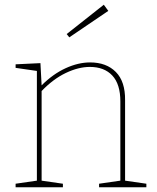

<svg xmlns="http://www.w3.org/2000/svg" viewBox="-20 -792 663 812"><path d="M509 -28 599 -15V0H399V-15L489 -28V-363Q489 -436 455 -472.5Q421 -509 360 -509Q312 -509 258.5 -483.5Q205 -458 156 -407V-28L246 -15V0H46V-15L136 -28V-492L46 -505V-520L151 -525L156 -431Q204 -479 257.5 -503.5Q311 -528 361 -528Q430 -528 470 -487.5Q510 -447 509 -368ZM438 -746 273 -634 262 -648 419 -772Z"/></svg>

Font: Bitter Pro Thin
Style: Regular
Weight: 250
Designer: Sol Matas, and Bitter project Authors
Foundry: Sol Matas
Version: Version 1.010